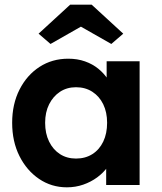

<svg xmlns="http://www.w3.org/2000/svg" viewBox="-20 -791 691 821"><path d="M32 -266Q32 -346 63.5 -408Q95 -470 149 -505Q203 -540 272 -540Q311 -540 343.5 -528.5Q376 -517 400.5 -497Q425 -477 442 -451Q459 -425 466 -395L436 -400V-529H577V0H434V-127L466 -130Q458 -102 440 -77Q422 -52 395.5 -32.5Q369 -13 336 -1.5Q303 10 266 10Q200 10 147 -26Q94 -62 63 -124Q32 -186 32 -266ZM438 -266Q438 -311 421.5 -345Q405 -379 375 -398.5Q345 -418 305 -418Q266 -418 236.5 -398.5Q207 -379 190 -345Q173 -311 173 -266Q173 -220 190 -185.5Q207 -151 236.5 -132Q266 -113 305 -113Q345 -113 375 -132Q405 -151 421.5 -185.5Q438 -220 438 -266ZM280 -771H372L507 -647L456 -603L326 -677L196 -603L145 -647Z"/></svg>

Font: Our Lexend SemiBold
Style: Regular
Weight: 600
Designer: Bonnie Shaver-Troup, Thomas Jockin
Foundry: Lexend
Version: Version 1.007